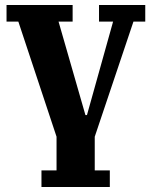

<svg xmlns="http://www.w3.org/2000/svg" viewBox="-20 -544 604 764"><path d="M145 134H205V0L53 -458H6V-524H269V-458H213L320 -86H326L430 -458H374V-524H558V-458H511L357 0V134H417V200H145Z"/></svg>

Font: IBM Plex Serif
Style: Bold
Weight: 700
Designer: Mike Abbink, Paul van der Laan, Pieter van Rosmalen
Foundry: Bold Monday
Version: Version 2.008